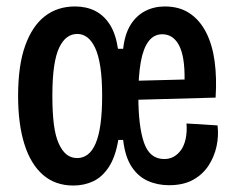

<svg xmlns="http://www.w3.org/2000/svg" viewBox="-20 -561 725 594"><path d="M207 13Q151 13 113 -20Q75 -53 55.5 -115Q36 -177 36 -264Q36 -359 58 -420Q80 -481 119 -511Q158 -541 212 -541Q247 -541 274 -527.5Q301 -514 319.5 -485.5Q338 -457 345 -410H361Q366 -455 383.5 -483.5Q401 -512 428.5 -526.5Q456 -541 490 -541Q535 -541 566.5 -520Q598 -499 617.5 -461Q637 -423 644 -371.5Q651 -320 647 -259L355 -251V-310L551 -315Q552 -386 534 -420.5Q516 -455 482 -455Q456 -455 439.5 -433Q423 -411 415.5 -369Q408 -327 408 -264Q408 -170 425.5 -119.5Q443 -69 488 -69Q505 -69 518 -76.5Q531 -84 540.5 -97.5Q550 -111 554.5 -132Q559 -153 557 -179L653 -173Q657 -141 650 -108.5Q643 -76 625 -48.5Q607 -21 577 -4.5Q547 12 503 12Q467 12 437 -1.5Q407 -15 387 -45.5Q367 -76 361 -128H346Q337 -75 316.5 -44Q296 -13 268 0Q240 13 207 13ZM219 -72Q237 -72 251.5 -83Q266 -94 276 -117.5Q286 -141 291 -177.5Q296 -214 296 -265Q296 -317 290.5 -353.5Q285 -390 274.5 -412.5Q264 -435 250 -445.5Q236 -456 219 -456Q202 -456 188 -446Q174 -436 163.5 -414.5Q153 -393 147.5 -356Q142 -319 142 -265Q142 -214 146.5 -177.5Q151 -141 161.5 -117.5Q172 -94 186 -83Q200 -72 219 -72Z"/></svg>

Font: Bricolage Grotesque Condensed Medium
Style: Regular
Weight: 500
Width: 3
Designer: Mathieu Triay
Foundry: Atelier Triay
Version: Version 1.000;gftools[0.9.30]